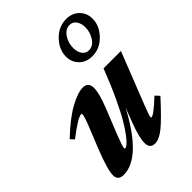

<svg xmlns="http://www.w3.org/2000/svg" viewBox="-219 -850 964 964"><g transform="rotate(-45 262.5 -368.0)"><path d="M390.6 -521.5Q349.1 -521.5 322.5 -547.9Q295.9 -574.2 295.9 -614.3Q295.9 -663.6 335.7 -705.3Q375.5 -747.1 430.7 -747.1Q472.2 -747.1 498.8 -720.7Q525.4 -694.3 525.4 -654.3Q525.4 -605 485.6 -563.2Q445.8 -521.5 390.6 -521.5ZM399.9 -554.7Q430.2 -554.7 449.7 -584.5Q469.2 -614.3 469.2 -648.9Q469.2 -677.2 456.3 -695.6Q443.4 -713.9 421.4 -713.9Q391.1 -713.9 371.6 -684.1Q352.1 -654.3 352.1 -619.6Q352.1 -591.3 365 -573Q377.9 -554.7 399.9 -554.7ZM81.5 11.2Q41.5 11.2 41.5 -25.9Q41.5 -65.4 84 -172.4L130.4 -287.6Q149.9 -335.9 149.9 -351.6Q149.9 -356 146 -356Q121.6 -356 34.2 -288.1L16.1 -307.6Q88.9 -377.9 148.9 -411.4Q209 -444.8 246.1 -444.8Q284.7 -444.8 284.7 -402.8Q284.7 -364.7 254.9 -290L200.7 -154.8Q177.2 -95.2 177.2 -82Q177.2 -78.1 181.2 -78.1Q187 -78.1 197.8 -86.4Q208.5 -94.7 227.8 -119.4Q247.1 -144 269.5 -181.9Q292 -219.7 323.5 -286.9Q355 -354 387.7 -439H511.2L403.8 -166Q381.3 -109.4 381.3 -99.1Q381.3 -94.7 384.3 -94.7Q400.9 -94.7 471.7 -161.6L492.2 -139.6Q413.6 -53.7 374 -21.2Q334.5 11.2 304.2 11.2Q268.1 11.2 268.1 -28.8Q268.1 -67.9 297.9 -146L327.1 -222.2Q203.6 11.2 81.5 11.2Z"/></g></svg>

Font: Elstob Grade
Style: Italic
Weight: 400
Italic angle: -20°
Designer: Peter S. Baker
Version: Version 1.015